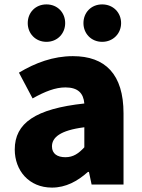

<svg xmlns="http://www.w3.org/2000/svg" viewBox="-20 -838 646 872"><path d="M216 14C279 14 332 -15 379 -57H384L396 0H541V-323C541 -501 458 -583 311 -583C222 -583 141 -553 66 -508L128 -391C185 -423 232 -441 277 -441C335 -441 359 -414 363 -368C141 -344 47 -279 47 -159C47 -64 111 14 216 14ZM277 -124C240 -124 216 -140 216 -173C216 -213 252 -246 363 -260V-169C337 -141 313 -124 277 -124ZM191 -648C241 -648 276 -686 276 -733C276 -781 241 -818 191 -818C141 -818 106 -781 106 -733C106 -686 141 -648 191 -648ZM444 -648C494 -648 530 -686 530 -733C530 -781 494 -818 444 -818C394 -818 359 -781 359 -733C359 -686 394 -648 444 -648Z"/></svg>

Font: Noto Sans CJK TC Black
Style: Regular
Weight: 900
Designer: Ryoko NISHIZUKA 西塚涼子 (kana, bopomofo & ideographs); Paul D. Hunt (Latin, Greek & Cyrillic); Sandoll Communications 산돌커뮤니
Foundry: Adobe
Version: Version 2.004;hotconv 1.0.118;makeotfexe 2.5.65603